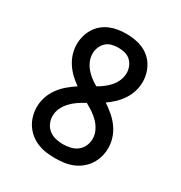

<svg xmlns="http://www.w3.org/2000/svg" viewBox="-175 -870 950 1005"><g transform="rotate(30 300.0 -367.5)"><path d="M300 8Q273 8 246.5 4.5Q220 1 195 -9Q170 -19 149 -36Q128 -53 113.5 -75Q99 -97 91.5 -123.5Q84 -150 84 -176Q84 -208 94 -238Q104 -268 122.5 -293.5Q141 -319 165 -339.5Q189 -360 215 -377Q192 -393 171 -413Q150 -433 134 -457.5Q118 -482 109.5 -509.5Q101 -537 101 -566Q101 -591 107.5 -615.5Q114 -640 127 -661.5Q140 -683 159.5 -699.5Q179 -716 202 -725.5Q225 -735 250 -739Q275 -743 300 -743Q325 -743 350 -739Q375 -735 398 -725.5Q421 -716 440.5 -699.5Q460 -683 473 -661.5Q486 -640 492.5 -615.5Q499 -591 499 -566Q499 -537 490.5 -509.5Q482 -482 466 -457.5Q450 -433 429 -413Q408 -393 385 -377Q411 -360 435 -339.5Q459 -319 477.5 -293.5Q496 -268 506 -238Q516 -208 516 -176Q516 -150 508.5 -123.5Q501 -97 486.5 -75Q472 -53 451 -36Q430 -19 405 -9Q380 1 353.5 4.5Q327 8 300 8ZM300 -426Q320 -437 338 -451Q356 -465 370.5 -482Q385 -499 394 -520.5Q403 -542 403 -565Q403 -585 395.5 -603.5Q388 -622 373.5 -635.5Q359 -649 339.5 -654Q320 -659 300 -659Q280 -659 260.5 -654Q241 -649 226.5 -635.5Q212 -622 204.5 -603.5Q197 -585 197 -565Q197 -542 206 -520.5Q215 -499 229.5 -482Q244 -465 262 -451Q280 -437 300 -426ZM300 -76Q322 -76 344 -81Q366 -86 384 -99.5Q402 -113 411.5 -134Q421 -155 421 -177Q421 -203 410 -226Q399 -249 381.5 -267.5Q364 -286 343 -300Q322 -314 300 -326Q278 -314 257 -300Q236 -286 218.5 -267.5Q201 -249 190 -226Q179 -203 179 -177Q179 -155 188.5 -134Q198 -113 216 -99.5Q234 -86 256 -81Q278 -76 300 -76Z"/></g></svg>

Font: Iosevka Etoile Medium
Style: Regular
Weight: 500
Designer: Belleve Invis
Foundry: Belleve Invis
Version: Version 22.1.2; ttfautohint (v1.8.4)